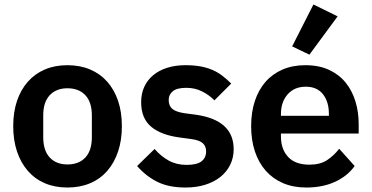

<svg xmlns="http://www.w3.org/2000/svg" viewBox="-20 -825 1660 857"><path d="M281 12Q225 12 180.5 -7Q136 -26 104.5 -62Q73 -98 56 -148.5Q39 -199 39 -262Q39 -325 56 -375Q73 -425 104.5 -460.5Q136 -496 180.5 -515Q225 -534 281 -534Q337 -534 382 -515Q427 -496 458.5 -460.5Q490 -425 507 -375Q524 -325 524 -262Q524 -199 507 -148.5Q490 -98 458.5 -62Q427 -26 382 -7Q337 12 281 12ZM281 -91Q332 -91 361 -122Q390 -153 390 -213V-310Q390 -369 361 -400Q332 -431 281 -431Q231 -431 202 -400Q173 -369 173 -310V-213Q173 -153 202 -122Q231 -91 281 -91Z M808 12Q733 12 682 -13.5Q631 -39 592 -84L670 -160Q699 -127 733.5 -108Q768 -89 813 -89Q859 -89 879.5 -105Q900 -121 900 -149Q900 -172 885.5 -185.5Q871 -199 836 -204L784 -211Q699 -222 654.5 -259.5Q610 -297 610 -369Q610 -407 624 -437.5Q638 -468 664 -489.5Q690 -511 726.5 -522.5Q763 -534 808 -534Q846 -534 875.5 -528.5Q905 -523 929 -512.5Q953 -502 973 -486.5Q993 -471 1012 -452L937 -377Q914 -401 882 -417Q850 -433 812 -433Q770 -433 751.5 -418Q733 -403 733 -379Q733 -353 748.5 -339.5Q764 -326 801 -320L854 -313Q1023 -289 1023 -159Q1023 -121 1007.5 -89.5Q992 -58 964 -35.5Q936 -13 896.5 -0.5Q857 12 808 12Z M1361 -581 1284 -618 1379 -805 1487 -752ZM1347 12Q1289 12 1243.5 -7.5Q1198 -27 1166.5 -62.5Q1135 -98 1118 -148.5Q1101 -199 1101 -262Q1101 -324 1117.5 -374Q1134 -424 1165 -459.5Q1196 -495 1241 -514.5Q1286 -534 1343 -534Q1404 -534 1449 -513Q1494 -492 1523 -456Q1552 -420 1566.5 -372.5Q1581 -325 1581 -271V-229H1234V-216Q1234 -159 1266 -124.5Q1298 -90 1361 -90Q1409 -90 1439.5 -110Q1470 -130 1494 -161L1563 -84Q1531 -39 1475.5 -13.5Q1420 12 1347 12ZM1345 -438Q1294 -438 1264 -404Q1234 -370 1234 -316V-308H1448V-317Q1448 -371 1421.5 -404.5Q1395 -438 1345 -438Z"/></svg>

Font: IBM Plex Sans Thai SmBld
Style: Regular
Weight: 600
Designer: Mike Abbink, Paul van der Laan, Pieter van Rosmalen, Ben Mitchell, Mark Frömberg
Foundry: Bold Monday
Version: Version 1.2